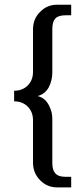

<svg xmlns="http://www.w3.org/2000/svg" viewBox="-20 -645 338 815"><path d="M120.1 44.9C120.1 74.9 130.2 99.9 150.4 120.1C169.9 140.3 194 150.4 222.7 150.4H282.2V121.1V105.5H271.5H257.8C237.6 105.5 223.3 100.6 214.8 90.8C206.4 81.7 202.1 67.4 202.1 47.9V-42V-137.7C202.1 -148.1 201.2 -158.2 199.2 -168C196.6 -177.7 193 -187.2 188.5 -196.3C183.3 -206.7 176.8 -215.5 168.9 -222.7C160.5 -229.8 150.7 -234.7 139.6 -237.3C159.8 -242.5 175.5 -254.6 186.5 -273.4C196.9 -293 202.1 -314.5 202.1 -337.9V-455.1V-522.5C202.1 -542.6 206.4 -557.3 214.8 -566.4C223.3 -575.5 237.6 -580.1 257.8 -580.1H282.2V-625H222.7C194 -625 169.9 -614.9 150.4 -594.7C130.2 -575.2 120.1 -550.1 120.1 -519.5V-339.8C120.1 -316.4 112.6 -297.2 97.7 -282.2C82.7 -267.3 63.5 -259.8 40 -259.8V-237.3V-214.8C63.5 -214.8 82.7 -207.4 97.7 -192.4C112.6 -177.4 120.1 -158.2 120.1 -134.8Z"/></svg>

Font: Helmet
Style: Regular
Weight: 400
Designer: Carl Enlund
Version: 1.0